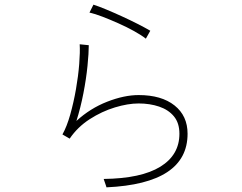

<svg xmlns="http://www.w3.org/2000/svg" viewBox="-20 -793 1040 824"><path d="M437 11Q437 10 434 1.5Q431 -7 428 -16Q425 -25 425 -25Q586 -27 668 -77.5Q750 -128 750 -219Q750 -265 726.5 -293.5Q703 -322 663 -335.5Q623 -349 575 -349Q529 -349 473 -332Q417 -315 365 -281.5Q313 -248 279 -198L248 -216Q267 -250 281.5 -301.5Q296 -353 306 -410Q316 -467 320 -518.5Q324 -570 322 -603L361 -599Q361 -565 355.5 -510Q350 -455 338 -393Q326 -331 308 -274Q367 -328 440 -356.5Q513 -385 575 -385Q673 -385 729 -340.5Q785 -296 785 -219Q785 -5 437 11ZM606 -627Q587 -642 555.5 -659.5Q524 -677 488 -693Q452 -709 419.5 -721.5Q387 -734 364 -739L381 -773Q403 -766 435.5 -752.5Q468 -739 503 -723Q538 -707 570.5 -690.5Q603 -674 625 -661Z"/></svg>

Font: Zen Kaku Gothic New Light
Style: Regular
Weight: 300
Designer: Yoshimichi Ohira
Foundry: Positype
Version: Version 1.002